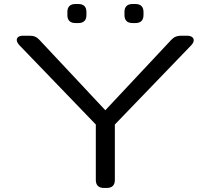

<svg xmlns="http://www.w3.org/2000/svg" viewBox="-20 -926 1037 946"><path d="M452.1 -39.1V-312.5L76.7 -702.1Q64.9 -714.4 63 -725.3Q61 -736.3 69.1 -743.2Q77.1 -750 92.8 -750H127Q142.1 -750 153.3 -745.1Q164.6 -740.2 174.8 -729L499 -382.8L823.2 -729Q833.5 -740.2 844.7 -745.1Q856 -750 871.1 -750H900.9Q918 -750 926.8 -743.2Q935.5 -736.3 934.3 -725.3Q933.1 -714.4 921.4 -702.1L545.9 -312.5V-39.1Q545.9 -20 535.9 -10Q525.9 0 506.8 0H491.2Q472.2 0 462.2 -10Q452.1 -20 452.1 -39.1ZM632.3 -906.2H647.9Q667 -906.2 677 -896.2Q687 -886.2 687 -867.2V-851.6Q687 -832.5 677 -822.5Q667 -812.5 647.9 -812.5H632.3Q613.3 -812.5 603.3 -822.5Q593.3 -832.5 593.3 -851.6V-867.2Q593.3 -886.2 603.3 -896.2Q613.3 -906.2 632.3 -906.2ZM351.1 -906.2H366.7Q385.7 -906.2 395.8 -896.2Q405.8 -886.2 405.8 -867.2V-851.6Q405.8 -832.5 395.8 -822.5Q385.7 -812.5 366.7 -812.5H351.1Q332 -812.5 322 -822.5Q312 -832.5 312 -851.6V-867.2Q312 -886.2 322 -896.2Q332 -906.2 351.1 -906.2Z"/></svg>

Font: Gyrochrome
Style: Regular
Weight: 400
Designer: David Moles
Foundry: David Moles
Version: Version 1.005;Glyphs 3.2.3 (3260)